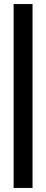

<svg xmlns="http://www.w3.org/2000/svg" viewBox="-20 -763 227 944"><path d="M47 161V-743H140V161Z"/></svg>

Font: Saira UltraCondensed
Style: Bold
Weight: 700
Width: 1
Designer: Hector Gatti with collaboration of the Omnibus-Type team
Foundry: Omnibus-Type
Version: Version 1.101